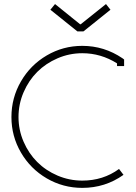

<svg xmlns="http://www.w3.org/2000/svg" viewBox="-20 -913 665 942"><path d="M376 -793.9 500 -893.1 522 -865.2 389.2 -758.8H359.9L227.1 -865.2L250 -893.1L373 -793.9ZM554.2 -602.1Q475.1 -651.9 383.8 -651.9Q320.3 -651.9 262.5 -627Q204.6 -602.1 162.6 -560.1Q120.6 -518.1 95.7 -460.2Q70.8 -402.3 70.8 -338.9Q70.8 -275.4 95.7 -217.8Q120.6 -160.2 162.6 -118.2Q204.6 -76.2 262.5 -51.5Q320.3 -26.9 383.8 -26.9Q485.8 -26.9 564 -84L585.9 -55.2Q496.1 8.8 383.8 8.8Q289.6 8.8 209.5 -37.8Q129.4 -84.5 82.8 -164.6Q36.1 -244.6 36.1 -338.9Q36.1 -433.1 82.8 -513.7Q129.4 -594.2 209.5 -641.1Q289.6 -688 383.8 -688Q491.2 -688 581.1 -627L588.9 -621.1V-588.9H554.2Z"/></svg>

Font: Rawengulk
Style: Regular
Weight: 400
Version: Version 0.92